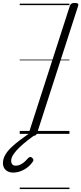

<svg xmlns="http://www.w3.org/2000/svg" viewBox="-134 -910 553 1305"><path d="M85 14Q71 14 65 9.5Q59 5 62 -6L341 -871Q345 -881 352 -885.5Q359 -890 374 -890Q389 -890 395 -885.5Q401 -881 397 -870L118 -5Q115 5 108 9.5Q101 14 85 14ZM-45 263Q-76 263 -95 245.5Q-114 228 -114 199Q-114 170 -98.5 143Q-83 116 -56.5 91Q-30 66 2 42Q34 18 67 -5L111 -2V2Q82 22 52.5 45Q23 68 -2 92Q-27 116 -42.5 139Q-58 162 -58 183Q-58 198 -50.5 207Q-43 216 -27 216Q-6 216 15 203Q36 190 58 164Q64 158 71 157Q78 156 86 164Q92 170 93 176.5Q94 183 88 190Q73 212 51.5 228.5Q30 245 5 254Q-20 263 -45 263ZM0 365H338V375H0ZM0 -20H338V0H0ZM0 -505H338V-500H0ZM0 -885H338V-875H0Z"/></svg>

Font: Playwrite DK Loopet Guides
Style: Regular
Weight: 400
Designer: Veronika Burian, José Scaglione
Foundry: TypeTogether
Version: Version 1.003